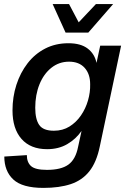

<svg xmlns="http://www.w3.org/2000/svg" viewBox="-20 -755 631 937"><path d="M192 162Q89 162 45 121Q1 80 1 9L111 2Q111 37 131.5 55.5Q152 74 209 74Q278 74 313.5 48.5Q349 23 361 -38L378 -116Q350 -76 308 -51.5Q266 -27 210 -27Q129 -27 85 -77Q41 -127 41 -216Q41 -282 60 -341Q79 -400 114.5 -446Q150 -492 200.5 -518Q251 -544 314 -544Q374 -544 408 -518Q442 -492 451 -448L469 -532H571L467 -40Q451 37 416 81Q381 125 325.5 143.5Q270 162 192 162ZM243 -117Q286 -117 319 -137.5Q352 -158 375 -191.5Q398 -225 409.5 -265Q421 -305 420 -344Q420 -394 393 -424Q366 -454 317 -454Q268 -454 230.5 -424Q193 -394 172.5 -343Q152 -292 152 -229Q152 -173 171.5 -145Q191 -117 243 -117ZM300 -596 237 -735H317L364 -646L448 -735H532L411 -596Z"/></svg>

Font: Geist Medium
Style: Italic
Weight: 500
Italic angle: -12°
Designer: Basement.studio, Andrés Briganti, Mateo Zaragoza
Foundry: Basement.studio, Vercel, Andrés Briganti, Guido Ferreyra, Mateo Zaragoza
Version: Version 1.500; ttfautohint (v1.8.4.7-5d5b)